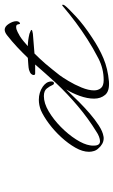

<svg xmlns="http://www.w3.org/2000/svg" viewBox="151 -632 495 838"><g transform="rotate(-90 399.0 -212.5)"><path d="M463 15Q421 18 404.5 -1.5Q388 -21 388 -50Q388 -79 400 -112.5Q412 -146 428 -171Q426 -170 411 -154Q396 -138 373 -115Q350 -92 323.5 -69Q297 -46 270.5 -29Q244 -12 224 -9Q221 -8 215 -8Q202 -8 190.5 -14.5Q179 -21 171 -31Q163 -39 159.5 -50Q156 -61 156 -72Q156 -100 174 -131.5Q192 -163 219.5 -193Q247 -223 278.5 -246.5Q310 -270 337 -282Q360 -291 383 -291Q415 -291 440 -274Q450 -267 456 -258.5Q462 -250 463 -238V-237Q463 -225 455 -225Q450 -225 447 -232Q442 -244 432 -256.5Q422 -269 399 -269Q368 -269 332.5 -248Q297 -227 264.5 -195Q232 -163 210 -128.5Q188 -94 184 -67Q183 -63 183 -59Q183 -55 183 -51Q183 -24 202 -24Q211 -24 222.5 -28.5Q234 -33 244 -40Q301 -75 355 -120.5Q409 -166 456 -216Q477 -239 497.5 -262Q518 -285 537 -307H498Q491 -307 491 -314Q491 -319 496 -324.5Q501 -330 514 -334Q522 -336 537 -337Q552 -338 566 -339Q589 -363 613 -385.5Q637 -408 665 -430Q678 -440 689 -440Q703 -440 714.5 -422Q726 -404 726 -389Q726 -383 723 -378Q719 -373 716 -373Q714 -373 713.5 -376Q713 -379 712 -382Q711 -390 701 -390Q691 -390 678.5 -383.5Q666 -377 661 -374Q650 -367 639 -358Q628 -349 617 -339Q642 -339 671 -332Q688 -326 688 -323Q688 -321 683 -319.5Q678 -318 671 -317L585 -310Q562 -287 541 -263Q528 -247 515 -231.5Q502 -216 490 -200Q481 -188 465 -161.5Q449 -135 436.5 -104.5Q424 -74 424 -50Q424 -32 434 -20Q444 -8 469 -8Q519 -8 563.5 -31Q608 -54 647 -79Q722 -127 791 -186Q794 -189 796 -189Q798 -189 798 -186Q798 -183 794 -177Q784 -164 747 -129.5Q710 -95 655 -59Q609 -28 564 -9Q519 10 463 15Z"/></g></svg>

Font: WindSong
Style: Regular
Weight: 400
Designer: Robert E. Leuschke
Foundry: Robert E. Leuschke
Version: Version 1.010; ttfautohint (v1.8.3)